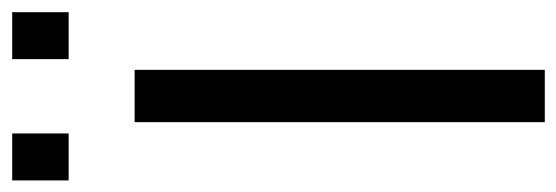

<svg xmlns="http://www.w3.org/2000/svg" viewBox="-344 -610 936 323"><g transform="rotate(-90 124.5 -448.0)"><path d="M81 0V-690H169V0ZM187 -801V-896H266V-801ZM-17 -801V-896H62V-801Z"/></g></svg>

Font: Cairo Medium
Style: Regular
Weight: 500
Designer: Mohamed Gaber, Accademia di Belle Arti di Urbino
Foundry: Kief Type Foundry, Accademia di Belle Arti di Urbino
Version: Version 3.117